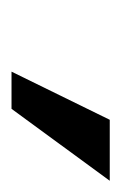

<svg xmlns="http://www.w3.org/2000/svg" viewBox="19 -46 211 335"><g transform="rotate(-90 124.5 121.5)"><path d="M167 36.1 83 207.5H-23.4L102.1 36.1Z"/></g></svg>

Font: Inter 17pt Medium
Style: Italic
Weight: 500
Italic angle: -9.3988°
Version: Version 4.001;git-66647c0bb